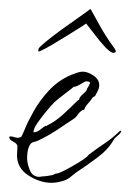

<svg xmlns="http://www.w3.org/2000/svg" viewBox="-20 -393 284 418"><path d="M92 5Q67 5 42 -11Q17 -27 17 -55Q17 -60 17.5 -65Q18 -70 18 -74Q18 -80 9 -84.5Q0 -89 0 -95Q1 -96 3 -96Q7 -96 11 -94.5Q15 -93 19 -93Q22 -93 26 -95Q28 -97 34.5 -113Q41 -129 54 -152Q67 -175 87 -196.5Q107 -218 135 -230Q141 -232 147.5 -234.5Q154 -237 160 -237Q171 -237 183.5 -228.5Q196 -220 196 -208Q196 -201 193 -195.5Q190 -190 187 -184L182 -181Q179 -176 171.5 -167.5Q164 -159 164 -155Q164 -155 163.5 -155Q163 -155 163 -154L159 -153Q153 -149 149 -143Q145 -137 140 -134Q121 -121 102.5 -109Q84 -97 63 -87Q59 -85 54 -84Q49 -83 46 -79Q42 -73 40.5 -65Q39 -57 39 -49Q39 -37 45 -22.5Q51 -8 66 -8Q68 -8 69.5 -8.5Q71 -9 72 -9Q78 -9 83.5 -10Q89 -11 95 -12L101 -15H102Q107 -15 121.5 -22.5Q136 -30 150 -38.5Q164 -47 167 -50Q169 -51 170.5 -53Q172 -55 173 -56Q190 -69 208 -81Q226 -93 242 -109V-108H244Q243 -103 236.5 -98Q230 -93 227 -88Q216 -68 192 -50Q168 -32 148 -19Q141 -14 134.5 -8.5Q128 -3 120 0Q105 5 92 5ZM53 -105Q61 -105 68.5 -111.5Q76 -118 80 -119L81 -118V-119Q100 -128 117.5 -144Q135 -160 150 -175H152Q152 -181 161 -188.5Q170 -196 170 -201Q172 -203 174 -207.5Q176 -212 176 -214Q173 -216 167 -216Q162 -214 154 -209Q146 -204 140 -204Q140 -203 130.5 -196Q121 -189 111 -181Q101 -173 98 -170Q93 -165 82 -152Q71 -139 62 -126Q53 -113 53 -106ZM226 -278Q220 -279 209.5 -290Q199 -301 188 -315.5Q177 -330 169 -340Q168 -343 165 -340Q161 -337 145.5 -327.5Q130 -318 111.5 -306.5Q93 -295 79 -287.5Q65 -280 64 -281Q63 -283 63.5 -284.5Q64 -286 64 -287Q65 -290 79.5 -302Q94 -314 114 -328.5Q134 -343 152 -355.5Q170 -368 176 -373Q178 -373 178 -372Q187 -356 198 -336Q209 -316 224 -295Q227 -291 229.5 -287.5Q232 -284 232 -281Q232 -278 226 -278Z"/></svg>

Font: Qwitcher Grypen
Style: Regular
Weight: 400
Designer: Robert E. Leuschke
Foundry: Robert E. Leuschke
Version: Version 1.100; ttfautohint (v1.8.3)